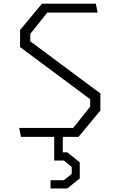

<svg xmlns="http://www.w3.org/2000/svg" viewBox="-20 -750 660 1052"><path d="M85 -49H381L474 -165.5V-206.5L90 -492V-585.5L210 -730H505L515 -681H239L146 -564.5V-523.5L530 -238V-144.5L410 0H95ZM257 237.5H330L373 202.5V164.5L330 129.5H277V-24H324V98L314.5 84.5H348.5L417 139.5V227.5L349 282.5H257Z"/></svg>

Font: Monaspace Krypton Var ExLight
Style: Regular
Weight: 200
Designer: Riley Cran and the Lettermatic Team
Version: Version 1.200 (Monaspace Krypton Var)